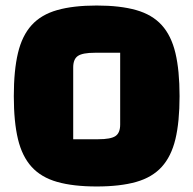

<svg xmlns="http://www.w3.org/2000/svg" viewBox="-20 -660 700 695"><path d="M30 -312Q30 -405 45 -468Q60 -531 94.5 -569Q129 -607 187 -623.5Q245 -640 330 -640Q415 -640 473 -623.5Q531 -607 565.5 -569Q600 -531 615 -468Q630 -405 630 -312Q630 -219 615 -156.5Q600 -94 565.5 -56Q531 -18 473 -1.5Q415 15 330 15Q245 15 187 -1.5Q129 -18 94.5 -56Q60 -94 45 -156.5Q30 -219 30 -312ZM245 -156H336Q381 -156 398 -167.5Q415 -179 415 -209V-469H323Q279 -469 262 -457.5Q245 -446 245 -416Z"/></svg>

Font: Changa ExtraBold
Style: Regular
Weight: 800
Designer: Eduardo Rodriguez Tunni
Foundry: Eduardo Rodriguez Tunni
Version: Version 3.002; ttfautohint (v1.8.2)